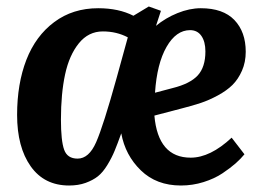

<svg xmlns="http://www.w3.org/2000/svg" viewBox="-20 -552 805 586"><path d="M592.8 -526.9Q661.1 -526.9 695.6 -490.7Q730 -454.6 730 -394Q730 -362.3 718.5 -336.2Q707 -310.1 689.5 -292.7Q671.9 -275.4 644.8 -260.7Q617.7 -246.1 592.8 -237.8Q567.9 -229.5 535.2 -221.2L451.2 -199.2Q462.4 -70.8 562 -70.8Q621.6 -70.8 687 -131.8L726.1 -81.1Q715.3 -67.9 699.5 -53.7Q683.6 -39.6 659.2 -23.2Q634.8 -6.8 601.3 3.7Q567.9 14.2 532.2 14.2Q457.5 14.2 409.9 -32Q362.3 -78.1 350.1 -145Q338.4 -112.3 329.8 -91.6Q321.3 -70.8 307.6 -48.3Q293.9 -25.9 278.8 -13.9Q263.7 -2 241.5 6.1Q219.2 14.2 190.9 14.2Q115.2 14.2 73.7 -44.4Q32.2 -103 32.2 -201.2Q32.2 -296.4 60.5 -369.4Q88.9 -442.4 145.5 -484.6Q202.1 -526.9 279.8 -526.9Q342.3 -526.9 387.2 -503.9L434.1 -532.2L471.2 -519L456.1 -473.1Q484.9 -497.1 521.7 -512Q558.6 -526.9 592.8 -526.9ZM606.9 -395Q606.9 -424.8 594.7 -442.4Q582.5 -460 560.1 -460Q517.6 -460 488.3 -408.9Q459 -357.9 453.1 -269L506.8 -283.2Q560.1 -296.4 583.5 -321.8Q606.9 -347.2 606.9 -395ZM216.8 -67.9Q251.5 -67.9 273.4 -117.9Q295.4 -168 335.9 -314L370.1 -438Q335.9 -456.1 293.9 -456.1Q250 -456.1 220.7 -419.9Q191.4 -383.8 178.7 -325Q166 -266.1 166 -187Q166 -122.1 175.8 -95Q185.5 -67.9 216.8 -67.9Z"/></svg>

Font: Literata Book
Style: Bold Italic
Weight: 700
Italic angle: -3°
Designer: Latin by Veronika Burian and Jose Scaglione. Greek by Irene Vlachou. Cyrillic by Vera Evstafieva
Foundry: TypeTogether
Version: Version 1.003;PS 001.003;hotconv 1.0.88;makeotf.lib2.5.64775